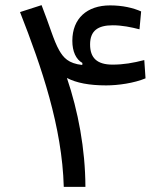

<svg xmlns="http://www.w3.org/2000/svg" viewBox="-20 -724 626 744"><path d="M227.1 0H311C310.5 -147 282.7 -293.9 239.3 -421.9C275.9 -402.8 325.2 -393.1 391.6 -393.1C437.5 -393.1 499.5 -401.9 543.9 -420.4L539.1 -491.2C495.1 -480 459 -473.6 416 -473.6C355 -473.6 329.1 -500.5 329.1 -551.8C329.1 -605 359.4 -626 417 -626C453.1 -626 488.3 -618.7 520.5 -610.4L526.9 -679.7C496.1 -693.4 455.1 -703.1 406.7 -703.1C316.9 -703.1 260.3 -652.3 260.3 -565.9C260.3 -524.4 274.4 -494.1 299.3 -480L298.8 -472.2C244.6 -478 225.6 -501 209.5 -528.8C188 -566.4 173.3 -622.1 141.1 -704.1L57.6 -677.2C141.6 -462.9 220.7 -232.4 227.1 0Z"/></svg>

Font: Cascadia Mono PL SemiLight
Style: Regular
Weight: 350
Monospace: yes
Designer: Aaron Bell
Foundry: Saja Typeworks
Version: Version 2404.023